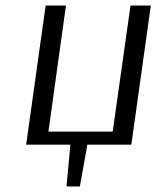

<svg xmlns="http://www.w3.org/2000/svg" viewBox="-20 -520 566 690"><path d="M522 -500 452 0H294L267 150H219L233 0H74L144 -500H217L154 -47H385L449 -500Z"/></svg>

Font: ArsenalItalic
Style: Italic
Weight: 400
Italic angle: -9°
Designer: Andrij Shevchenko
Foundry: Stairsfor.com
Version: Version 1.000